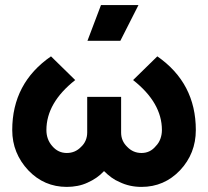

<svg xmlns="http://www.w3.org/2000/svg" viewBox="-20 -721 817 753"><path d="M180 -500Q28 -395 28 -211Q28 -165 44 -125.5Q60 -86 91 -53Q153 12 242 12Q263 12 284 8Q305 4 324 -5Q342 -13 358 -24Q374 -35 388 -50Q402 -36 417 -25Q432 -14 449 -7Q488 12 535 12Q624 12 686 -53Q748 -119 748 -211Q748 -395 597 -500L502 -407Q615 -318 615 -211Q615 -193 609 -176.5Q603 -160 591 -148Q569 -121 535 -121Q502 -121 479 -145Q455 -168 455 -201V-341H322V-201Q322 -185 316 -170.5Q310 -156 298 -145Q275 -121 242 -121Q208 -121 185 -148Q162 -174 162 -211Q162 -318 275 -407ZM323 -561H452L523 -701H376Z"/></svg>

Font: Unageo
Style: Bold
Weight: 700
Designer: Richard Sepsi
Foundry: Richard Sepsi
Version: Version 2.000